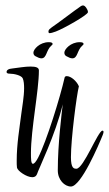

<svg xmlns="http://www.w3.org/2000/svg" viewBox="-20 -680 398 701"><path d="M161 -559C166 -559 173 -561 184 -565C213 -576 298 -624 301 -635C301 -636 301 -637 301 -637C301 -644 291 -660 284 -660C280 -660 278 -660 269 -653C262 -649 183 -589 170 -581C163 -576 158 -572 157 -567C157 -566 157 -565 157 -565C157 -561 158 -559 161 -559ZM244 -467C264 -467 261 -496 280 -513C283 -515 285 -517 285 -520C285 -524 280 -526 271 -526C238 -526 215 -500 215 -488C215 -482 217 -478 222 -475C231 -470 238 -467 244 -467ZM131 -467C151 -467 148 -496 167 -513C170 -515 172 -517 172 -520C172 -524 167 -526 158 -526C125 -526 102 -500 102 -488C102 -482 104 -478 109 -475C118 -470 125 -467 131 -467ZM239 1C276 1 341 -152 355 -187C357 -192 358 -196 358 -198C358 -201 357 -203 354 -203C338 -203 285 -64 259 -64C250 -64 239 -65 239 -106C239 -174 260 -334 268 -365C260 -384 239 -402 224 -402C219 -402 217 -400 216 -397C200 -326 150 -164 119 -104C111 -89 105 -82 100 -82C93 -82 93 -102 93 -121C93 -209 122 -349 122 -423C122 -434 110 -437 91 -437C71 -437 50 -433 25 -430C11 -429 4 -424 4 -417C4 -413 8 -411 16 -411C31 -411 58 -405 63 -394C67 -385 68 -371 68 -358C68 -327 61 -291 58 -266C51 -210 41 -154 41 -93C41 -84 41 -75 42 -68C44 -56 77 -33 98 -33C107 -33 112 -37 115 -44C120 -61 183 -189 209 -299C205 -264 191 -154 191 -58C191 -23 216 1 239 1Z"/></svg>

Font: Comforter
Style: Regular
Weight: 400
Designer: Robert E. Leuschke
Foundry: Robert E. Leuschke
Version: Version 1.013; ttfautohint (v1.8.3)